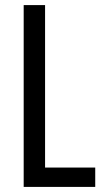

<svg xmlns="http://www.w3.org/2000/svg" viewBox="-20 -734 411 754"><path d="M73 0V-714H157V-76H354V0Z"/></svg>

Font: Noto Sans Lao UI ExtCond
Style: Regular
Weight: 400
Width: 2
Designer: Monotype Design Team
Foundry: Monotype Imaging Inc.
Version: Version 2.000; ttfautohint (v1.8.4.7-5d5b)